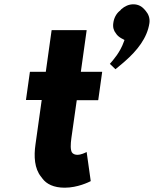

<svg xmlns="http://www.w3.org/2000/svg" viewBox="-20 -851 716 893"><path d="M119 -516 101 -388V-386H174L145 -179C137 -124 140 -67 171 -29L177 -21C196 5 230 22 281 22C341 22 393 -4 401 -8L402 -9L383 -144C375 -140 357 -131 340 -131C331 -131 324 -133 317 -139V-140L316 -141H315C307 -155 308 -179 312 -209L337 -385H436L437 -386L455 -515V-517H356L383 -710L382 -711H221L220 -710L193 -517H120ZM538 -801 536 -800C520 -786 510 -767 507 -744C504 -724 509 -708 519 -696L524 -689C531 -681 541 -674 552 -669L559 -665L556 -657C539 -608 506 -571 491 -554L517 -529C527 -537 540 -548 553 -559L561 -566C617 -615 665 -674 675 -744C678 -767 670 -786 658 -800L652 -807C640 -821 623 -831 600 -831C579 -831 560 -822 544 -808Z"/></svg>

Font: Hussar Woodtype
Style: SeBdObl
Weight: 900
Foundry: Cannot Into Space Fonts
Version: Version 1.07